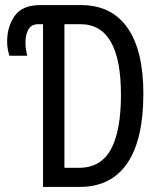

<svg xmlns="http://www.w3.org/2000/svg" viewBox="-20 -734 632 754"><path d="M149 0V-639H131Q104 -639 92 -619Q80 -599 80 -567Q80 -551 82.5 -536.5Q85 -522 87 -515H17Q14 -524 11 -539Q8 -554 8 -570Q8 -630 38 -672Q68 -714 138 -714H298Q418 -714 480.5 -625Q543 -536 543 -366Q543 -185 479.5 -92.5Q416 0 293 0ZM290 -75Q376 -75 415.5 -147.5Q455 -220 455 -362Q455 -639 296 -639H233V-75Z"/></svg>

Font: Noto Sans ExtraCondensed
Style: Regular
Weight: 400
Width: 2
Designer: Monotype Design Team
Foundry: Monotype Imaging Inc.
Version: Version 2.013; ttfautohint (v1.8.4.7-5d5b)